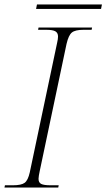

<svg xmlns="http://www.w3.org/2000/svg" viewBox="-31 -837 475 857"><path d="M-11 0 -9 -10H27Q64 -10 79 -21Q94 -32 102 -68L224 -646Q226 -654 227 -661.5Q228 -669 228 -674Q228 -690 216.5 -697Q205 -704 175 -704H139L141 -714H380L378 -704H342Q305 -704 290 -692Q275 -680 266 -641L146 -72Q144 -62 142.5 -53.5Q141 -45 141 -39Q141 -22 153 -16Q165 -10 194 -10H231L229 0ZM130 -797 134 -817H424L420 -797Z"/></svg>

Font: Noto Serif Display ExtraLight
Style: Italic
Weight: 200
Italic angle: -12°
Designer: Monotype Design Team
Foundry: Monotype Imaging Inc.
Version: Version 2.009